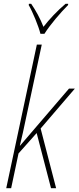

<svg xmlns="http://www.w3.org/2000/svg" viewBox="-20 -996 416 1016"><path d="M194 -817H215C245 -865 301 -930 340 -969L341 -976H327C283 -939 240 -893 210 -854C194 -896 168 -943 145 -976H133L132 -969C152 -935 184 -858 194 -817ZM13 0H39L78 -184L174 -292L250 0H277L195 -316L376 -527H345L86 -225H85C97 -274 106 -315 117 -368L201 -760H175Z"/></svg>

Font: Noto Sans Condensed Thin
Style: Italic
Weight: 100
Width: 3
Italic angle: -12°
Designer: Monotype Design Team
Foundry: Monotype Imaging Inc.
Version: Version 2.013